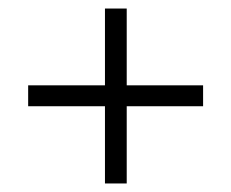

<svg xmlns="http://www.w3.org/2000/svg" viewBox="-20 -564 542 450"><path d="M226 -134V-315H46V-364H226V-544H277V-364H456V-315H277V-134Z"/></svg>

Font: Libre Caslon Text
Style: Regular
Weight: 400
Designer: Pablo Impallari, Rodrigo Fuenzalida
Foundry: Pablo Impallari, Rodrigo Fuenzalida
Version: Version 1.002